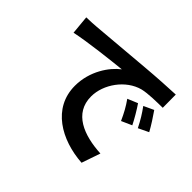

<svg xmlns="http://www.w3.org/2000/svg" viewBox="-162 -1012 1324 1324"><g transform="rotate(45 500.0 -350.0)"><path d="M69 -686 82 -549C198 -574 402 -596 496 -606C428 -555 347 -441 347 -297C347 -80 545 32 755 46L802 -91C632 -100 478 -159 478 -324C478 -443 569 -572 690 -604C743 -617 829 -617 883 -618L882 -746C811 -743 702 -737 599 -728C416 -713 251 -698 167 -691C148 -689 109 -687 69 -686ZM852 -566 779 -532C811 -488 834 -451 861 -397L936 -433C915 -472 877 -531 852 -566ZM740 -520 666 -489C698 -444 719 -405 744 -350L820 -384C801 -423 765 -484 740 -520Z"/></g></svg>

Font: DAIFUKU Sans JP
Style: Bold
Weight: 700
Designer: Original font ‘Source Han Sans JP’ : Ryoko NISHIZUKA  (kana, bopomofo & ideographs); Paul D. Hunt (Latin, Greek & Cyrill
Foundry: Daifuku
Version: Version 1.001